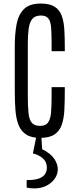

<svg xmlns="http://www.w3.org/2000/svg" viewBox="-20 -761 432 1072"><path d="M204.1 8.8Q154.3 8.8 125.5 -10.3Q96.7 -29.3 83.3 -64Q69.8 -98.6 66.2 -145.8Q62.5 -192.9 62.5 -249.5V-502Q62.5 -568.4 72 -622.6Q81.5 -676.8 112.5 -709Q143.6 -741.2 207.5 -741.2Q257.3 -741.2 284.9 -723.6Q312.5 -706.1 324.5 -673.6Q336.4 -641.1 339.1 -596.4Q341.8 -551.8 341.8 -498V-475.1H268.1V-520Q268.1 -571.3 265.6 -605.5Q263.2 -639.6 250.7 -657Q238.3 -674.3 208 -674.3Q175.3 -674.3 159.9 -654.8Q144.5 -635.3 139.9 -599.9Q135.3 -564.5 135.3 -516.1V-222.2Q135.3 -165.5 139.2 -129.2Q143.1 -92.8 157.7 -75.4Q172.4 -58.1 204.6 -58.1Q235.4 -58.1 248.5 -77.1Q261.7 -96.2 264.9 -132.1Q268.1 -168 268.1 -219.2V-274.4H341.8V-252.4Q341.8 -195.3 339.4 -147.5Q336.9 -99.6 325 -64.7Q313 -29.8 284.7 -10.5Q256.3 8.8 204.1 8.8ZM171.4 291Q151.9 291 128.9 286.6V244.6Q175.3 244.6 199.5 234.9Q223.6 225.1 232.7 209.2Q241.7 193.4 241.7 175.3Q241.7 142.1 217.8 122.1Q193.8 102.1 163.6 95.7L183.1 0H210.9L215.3 71.8Q262.2 95.2 282.5 125Q302.7 154.8 302.7 183.6Q302.7 211.9 285.9 236.3Q269 260.7 239.3 275.9Q209.5 291 171.4 291Z"/></svg>

Font: Antonio Thin
Style: Regular
Weight: 250
Designer: Vernon Adams
Foundry: Vernon Adams
Version: Version 1.002